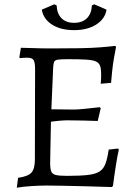

<svg xmlns="http://www.w3.org/2000/svg" viewBox="-20 -862 631 892"><path d="M58 10 64 -36Q109 -42 125.5 -59.5Q142 -77 142 -120L143 -540Q143 -572 136 -583Q129 -594 106 -594Q100 -594 90 -593.5Q80 -593 72 -592L70 -596L77 -640Q94 -640 118 -639Q142 -638 168 -637.5Q194 -637 216 -637Q296 -637 350.5 -638Q405 -639 444 -642Q483 -645 516 -649L519 -643Q514 -619 509 -589.5Q504 -560 501 -531Q498 -502 496 -477L448 -473Q449 -482 449.5 -495.5Q450 -509 450 -516Q450 -540 445.5 -554.5Q441 -569 426.5 -576Q412 -583 381 -585Q350 -587 297 -587Q265 -587 250 -585Q235 -583 231.5 -575Q228 -567 227 -548L217 -315L213 -105Q213 -78 218 -65.5Q223 -53 239.5 -49Q256 -45 292 -45Q351 -45 387 -49Q423 -53 442 -65Q461 -77 470 -101.5Q479 -126 485 -167L529 -172L532 -167Q525 -136 517.5 -88Q510 -40 505 1L500 7Q440 5 380.5 3.5Q321 2 273 1Q225 0 197 0Q166 0 126.5 2.5Q87 5 58 10ZM203 -294 212 -354Q219 -354 239 -354Q259 -354 282 -353.5Q305 -353 322 -353Q339 -353 374.5 -356.5Q410 -360 444 -364L448 -359L434 -300Q406 -301 364.5 -302Q323 -303 294 -303Q275 -303 249.5 -300.5Q224 -298 203 -294ZM324 -722Q262 -722 222 -747.5Q182 -773 174 -817L232 -842L243 -837Q245 -798 266 -777Q287 -756 324 -756Q362 -756 383.5 -777Q405 -798 407 -837L418 -842L475 -817Q468 -774 427 -748Q386 -722 324 -722Z"/></svg>

Font: Alegreya
Style: Regular
Weight: 400
Designer: Juan Pablo del Peral
Foundry: Huerta Tipografica
Version: Version 2.009